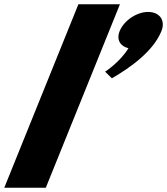

<svg xmlns="http://www.w3.org/2000/svg" viewBox="-90 -880 783 900"><path d="M-70 0H124.7L472.2 -860H277.5ZM603.9 -824C551.1 -824 491 -784 470.8 -734C454.6 -694 474 -663 512.1 -654C472.7 -589 402.8 -544 402.8 -544L434.3 -513C524.6 -565 629 -641 666.6 -734C686.8 -784 658.9 -824 603.9 -824Z"/></svg>

Font: Hussar
Style: BdWideOblFour
Weight: 700
Foundry: Cannot Into Space Fonts
Version: Version 2.00